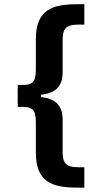

<svg xmlns="http://www.w3.org/2000/svg" viewBox="-20 -749 492 907"><path d="M63.5 -261.7H64V-244.1H88.9C147.9 -244.1 149.4 -212.9 149.4 -156.7V-28.3C149.4 111.8 228 137.2 342.8 137.2L378.4 137.7V41H348.6C285.2 41 275.9 14.6 275.9 -33.7V-185.1C275.9 -243.2 248 -284.2 173.3 -290V-301.8C248 -307.6 275.9 -348.6 275.9 -406.7V-558.1C275.9 -606.4 285.2 -632.8 348.6 -632.8H378.4V-729.5L342.8 -729C228 -729 149.4 -703.6 149.4 -563.5V-435.1C149.4 -378.9 147.9 -347.7 88.9 -347.7H64V-329.1H63.5Z"/></svg>

Font: Wand UI Pro Bold
Style: Regular
Weight: 700
Designer: Andreas Faust
Version: Version 1.003;FEAKit 1.0